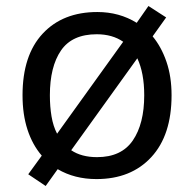

<svg xmlns="http://www.w3.org/2000/svg" viewBox="-20 -586 645 639"><path d="M551 -269Q551 -136 483.5 -63Q416 10 301 10Q228 10 172 -23L132 33L74 -6L119 -68Q88 -104 71.5 -154.5Q55 -205 55 -269Q55 -402 122 -474Q189 -546 304 -546Q377 -546 435 -510L474 -566L533 -528L488 -465Q517 -430 534 -380.5Q551 -331 551 -269ZM146 -269Q146 -231 151.5 -198.5Q157 -166 170 -141L390 -447Q354 -472 302 -472Q220 -472 183 -418Q146 -364 146 -269ZM460 -269Q460 -343 437 -392L217 -86Q251 -63 303 -63Q384 -63 422 -118.5Q460 -174 460 -269Z"/></svg>

Font: Noto Serif Ottoman Siyaq
Style: Regular
Weight: 400
Designer: Sérgio Martins
Version: Version 1.005; ttfautohint (v1.8.4.7-5d5b)